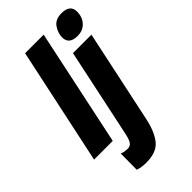

<svg xmlns="http://www.w3.org/2000/svg" viewBox="-317 -856 1177 1177"><g transform="rotate(-45 271.0 -268.0)"><path d="M-13 0 149 -760H310L149 0ZM452 -607Q499 -607 527 -638Q555 -669 555 -715Q555 -776 480 -776Q426 -776 402 -740.5Q378 -705 378 -668Q378 -607 452 -607ZM201 240Q291 240 331 189.5Q371 139 390 45L517 -553H357L233 32Q225 66 214 82.5Q203 99 178 99Q169 99 153 96.5Q137 94 129 89L128 229Q148 236 166 238Q184 240 201 240Z"/></g></svg>

Font: Noto Sans Display Condensed Black
Style: Italic
Weight: 900
Width: 3
Italic angle: -192°
Designer: Monotype Design Team
Foundry: Monotype Imaging Inc.
Version: Version 1.900